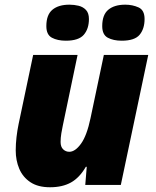

<svg xmlns="http://www.w3.org/2000/svg" viewBox="-20 -787 662 817"><path d="M192.9 9.8Q141.6 9.8 109.4 -11.7Q77.1 -33.2 62 -68.8Q46.9 -104.5 46.9 -147Q46.9 -174.8 50.3 -203.9Q53.7 -232.9 59.1 -258.8L121.1 -553.2H310.1L247.1 -252Q244.1 -239.3 241 -219.7Q237.8 -200.2 237.8 -183.1Q237.8 -162.1 248.8 -151.6Q259.8 -141.1 274.9 -141.1Q299.8 -141.1 324.7 -175.5Q349.6 -210 365.2 -284.2L421.9 -553.2H610.8L494.1 0H342.8L349.1 -77.1H345.2Q318.4 -30.8 282 -10.5Q245.6 9.8 192.9 9.8ZM498 -613.8Q462.4 -613.8 438.7 -626.5Q415 -639.2 415 -675.8Q415 -724.1 440.9 -745.6Q466.8 -767.1 513.2 -767.1Q543.5 -767.1 569.3 -755.6Q595.2 -744.1 595.2 -706.1Q595.2 -664.6 574.2 -639.2Q553.2 -613.8 498 -613.8ZM260.3 -613.8Q224.6 -613.8 200.9 -626.5Q177.2 -639.2 177.2 -675.8Q177.2 -724.1 203.1 -745.6Q229 -767.1 275.4 -767.1Q295.4 -767.1 314.5 -762.5Q333.5 -757.8 345.9 -744.6Q358.4 -731.4 358.4 -706.1Q358.4 -664.6 336.7 -639.2Q314.9 -613.8 260.3 -613.8Z"/></svg>

Font: Open Sans ExtraBold
Style: Italic
Weight: 800
Italic angle: -12°
Designer: Monotype Design Team
Foundry: Monotype Imaging Inc.
Version: Version 3.000; ttfautohint (v1.8.4)